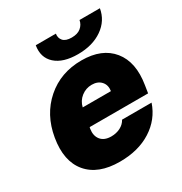

<svg xmlns="http://www.w3.org/2000/svg" viewBox="-174 -870 957 1009"><g transform="rotate(-30 304.0 -365.5)"><path d="M264.2 9.9Q132.8 9.9 70.1 -64.8Q7.5 -139.6 29.8 -271.3Q51.1 -398.4 139.2 -475.5Q227.3 -552.6 353.7 -552.6Q477.6 -552.6 538.5 -477.5Q599.4 -402.3 578.1 -272.7L571 -227.3H216.3L214.5 -218.8Q208.1 -178.3 228.3 -153.1Q248.6 -127.8 291.2 -127.8Q321.7 -127.8 346.4 -140.4Q371.1 -153.1 383.5 -176.1H562.5Q533.4 -89.8 455.1 -40Q376.8 9.9 264.2 9.9ZM451.7 -741.5H575.3Q563.6 -672.2 504.1 -630.9Q444.6 -589.5 355.8 -589.5Q266 -589.5 220.2 -630.7Q174.4 -671.9 186.1 -741.5H308.2Q304 -716.6 319.1 -699.2Q334.2 -681.8 370.7 -681.8Q406.6 -681.8 426.8 -698.7Q447.1 -715.6 451.7 -741.5ZM236.5 -335.2H407.7Q413 -370.4 392.9 -392.6Q372.9 -414.8 336.6 -414.8Q300.8 -414.8 272.7 -392.8Q244.7 -370.7 236.5 -335.2Z"/></g></svg>

Font: Karasuma Gothic
Style: Italic
Weight: 900
Italic angle: -9.39999°
Designer: Rasmus Andersson / Ryoko Nishizuka
Foundry: Genbu
Version: Version 1.00